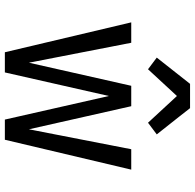

<svg xmlns="http://www.w3.org/2000/svg" viewBox="-26 -776 802 790"><g transform="rotate(90 375.0 -381.0)"><path d="M195 0 72 -520H156L238 -99L333 -520H417L512 -99L594 -520H678L555 0H472L375 -428L278 0ZM265 -589 217 -625 325 -762H425L461 -716L533 -625L485 -589L375 -708Z"/></g></svg>

Font: Iosevka Aile
Style: Regular
Weight: 400
Designer: Belleve Invis
Foundry: Belleve Invis
Version: Version 28.0.1; ttfautohint (v1.8.4)